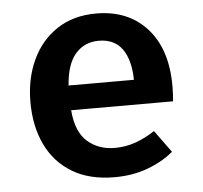

<svg xmlns="http://www.w3.org/2000/svg" viewBox="-46 -605 706 669"><g transform="rotate(-5 307.5 -271.0)"><path d="M197.9 -230.3Q204.1 -153.8 243.1 -120Q282.1 -86.2 337.9 -86.2Q376.9 -86.2 411.3 -98.5Q445.6 -110.8 479 -132.8L535.4 -55.4Q497.4 -23.6 444.9 -4.1Q392.3 15.4 329.2 15.4Q241 15.4 180.8 -21Q120.5 -57.4 89.7 -122.1Q59 -186.7 59 -270.8Q59 -351.8 89 -416.9Q119 -482.1 176.2 -520.3Q233.3 -558.5 313.8 -558.5Q425.6 -558.5 491.3 -485.6Q556.9 -412.8 556.9 -284.1Q556.9 -254.4 554.4 -230.3ZM314.4 -463.1Q265.1 -463.1 233.6 -427.7Q202.1 -392.3 196.4 -316.9H425.1Q424.1 -385.6 396.9 -424.4Q369.7 -463.1 314.4 -463.1Z"/></g></svg>

Font: Fira Code SemiBold
Style: Regular
Weight: 600
Designer: Carrois Corporate, Edenspiekermann AG, Nikita Prokopov
Foundry: Carrois Corporate, Edenspiekermann AG, Nikita Prokopov
Version: Version 6.002